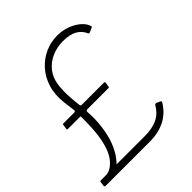

<svg xmlns="http://www.w3.org/2000/svg" viewBox="-227 -890 1027 1027"><g transform="rotate(-45 286.5 -376.0)"><path d="M-16 0Q-20 0 -22.5 -2.5Q-25 -5 -24 -9L-21 -33Q-20 -37 -19 -38Q-18 -39 -14 -39H21Q61 -38 96.5 -81.5Q132 -125 145 -216Q149 -242 150.5 -277Q152 -312 152 -355Q151 -357 150.5 -357.5Q150 -358 148 -358H55Q53 -358 51 -360Q49 -362 50 -365L54 -391Q54 -394 55 -395Q56 -396 58 -396H142Q145 -396 148 -398Q151 -400 151 -403L142 -474Q135 -538 151 -589Q167 -640 200 -676.5Q233 -713 276.5 -732.5Q320 -752 368 -752Q410 -752 445.5 -738Q481 -724 504.5 -702.5Q528 -681 533 -657Q535 -654 533.5 -653.5Q532 -653 528 -651L504 -640Q500 -639 497 -640Q494 -641 493 -645Q480 -675 450.5 -692Q421 -709 368 -709Q324 -709 285 -692Q246 -675 220 -643Q194 -611 187 -565Q181 -522 184 -475Q187 -428 191 -401Q195 -397 197 -397H368Q371 -397 372.5 -395Q374 -393 374 -391L370 -364Q369 -361 368 -360Q367 -359 364 -359H204Q200 -359 197 -357Q194 -355 194 -350Q196 -322 195.5 -293Q195 -264 190 -230Q182 -174 166.5 -136Q151 -98 135.5 -76Q120 -54 111 -45Q108 -42 107 -41Q106 -40 110 -40H321Q375 -40 414 -58Q453 -76 477 -119Q480 -121 483 -122Q486 -123 488 -122L509 -113Q511 -112 513.5 -109.5Q516 -107 514 -103Q483 -51 433.5 -25.5Q384 0 318 0H-16Z"/></g></svg>

Font: Libre Franklin Thin
Style: Italic
Weight: 100
Italic angle: -8°
Designer: Pablo Impallari, Rodrigo Fuenzalida, Nhung Nguyen
Foundry: Impallari Type
Version: Version 3.000